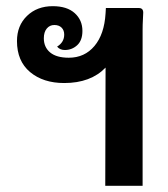

<svg xmlns="http://www.w3.org/2000/svg" viewBox="-20 -602 544 622"><path d="M444 -561Q444 -555 443 -539Q442 -523 442 -505V0H321L322 -383Q274 -333 188 -333Q120 -333 77.5 -368.5Q35 -404 35 -469Q35 -519 67.5 -550.5Q100 -582 151 -582Q197 -582 222 -559.5Q247 -537 247 -502Q247 -471 230 -455.5Q213 -440 190 -440Q174 -440 165 -451Q188 -465 188 -490Q188 -504 179.5 -512.5Q171 -521 156 -521Q141 -521 131.5 -509.5Q122 -498 122 -478Q122 -449 142.5 -432Q163 -415 203 -415Q254 -415 286 -453Q318 -491 322 -559L323 -576H430Q444 -576 444 -561Z"/></svg>

Font: Krub
Style: Bold
Weight: 700
Version: Version 1.000; ttfautohint (v1.6)